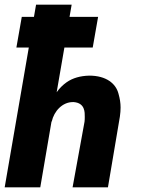

<svg xmlns="http://www.w3.org/2000/svg" viewBox="-39 -800 610 820"><path d="M267 -780H115L106 -728H54L31 -597H84L-19 0H133L181 -281H182C192 -326 228 -364 272 -364C273 -364 275 -364 276 -364C325 -360 323 -319 323 -301C323 -294 323 -287 322 -280L271 0H422L473 -302C475 -316 476 -329 476 -341C476 -360 473 -379 467 -400C456 -443 415 -477 342 -477C304 -476 272 -467 246 -449C229 -437 215 -423 203 -406L236 -597H357L380 -728H258Z"/></svg>

Font: Jost
Style: Bold Italic
Weight: 700
Italic angle: -5°
Version: Version 3.710